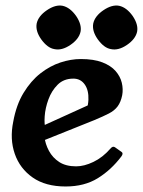

<svg xmlns="http://www.w3.org/2000/svg" viewBox="-20 -665 518 696"><path d="M420 -98Q383 -49 334.5 -19Q286 11 218 11Q145 11 98.5 -21.5Q52 -54 33.5 -107.5Q15 -161 28 -224Q39 -285 65.5 -328.5Q92 -372 126.5 -399Q161 -426 199 -438.5Q237 -451 273 -451Q320 -451 351 -439Q382 -427 399 -407.5Q416 -388 421.5 -365Q427 -342 423 -320Q418 -295 406.5 -279.5Q395 -264 374.5 -253.5Q354 -243 323 -230L86 -135L87 -187L360 -311L277 -225Q299 -268 300.5 -303Q302 -338 287 -359Q272 -380 246 -380Q211 -380 189 -358Q167 -336 155.5 -304.5Q144 -273 142 -243.5Q140 -214 145 -200L141 -170Q144 -143 157.5 -118Q171 -93 195 -77.5Q219 -62 256 -62Q285 -62 318.5 -78Q352 -94 380 -126Q389 -137 397 -131L421 -114Q428 -109 420 -98ZM207 -644Q234 -638 256 -607Q277 -576 272 -550Q266 -523 235 -502Q204 -481 177 -487Q152 -491 129 -523Q108 -553 113 -580Q119 -607 150 -628Q181 -649 207 -644ZM412 -644Q439 -638 461 -607Q482 -576 477 -550Q471 -523 440 -502Q409 -481 382 -487Q357 -491 334 -523Q313 -553 318 -580Q324 -607 355 -628Q386 -649 412 -644Z"/></svg>

Font: Young Serif Light
Style: Italic
Weight: 300
Italic angle: -10.979°
Designer: Bastien Sozeau
Foundry: NBR — Bastien Sozeau
Version: Version 5.001